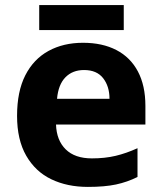

<svg xmlns="http://www.w3.org/2000/svg" viewBox="-20 -724 637 754"><path d="M325 10Q244 10 181.5 -20Q119 -50 83 -112.5Q47 -175 47 -269Q47 -365 79.5 -428.5Q112 -492 170.5 -524Q229 -556 306 -556Q382 -556 437 -527.5Q492 -499 521.5 -443.5Q551 -388 551 -308V-235H200Q202 -173 238 -137.5Q274 -102 341 -102Q392 -102 434 -112Q476 -122 520 -142V-29Q480 -9 435.5 0.5Q391 10 325 10ZM204 -336H410Q410 -385 385 -417Q360 -449 310 -449Q265 -449 237 -420.5Q209 -392 204 -336ZM466 -704V-606H134V-704Z"/></svg>

Font: Noto Sans Symbols
Style: Bold
Weight: 700
Version: Version 2.002